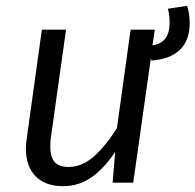

<svg xmlns="http://www.w3.org/2000/svg" viewBox="-20 -628 672 660"><path d="M632 -548Q632 -489 598 -456.5Q564 -424 500 -420L499 -431L438 0H367L376 -106Q338 -49 294.5 -18.5Q251 12 197 12Q136 12 102.5 -22Q69 -56 69 -117Q69 -135 72 -153L124 -526H207L155 -156Q153 -144 153 -123Q153 -87 168.5 -70.5Q184 -54 215 -54Q262 -54 303 -90.5Q344 -127 382 -188L429 -526H512L504 -472Q535 -477 549 -496.5Q563 -516 563 -550Q563 -579 557 -598L623 -608Q632 -583 632 -548Z"/></svg>

Font: FiraGO Book
Style: Italic
Weight: 350
Italic angle: -8°
Designer: bBox Type GmbH
Foundry: bBox Type GmbH
Version: Version 1.001